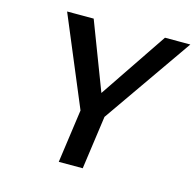

<svg xmlns="http://www.w3.org/2000/svg" viewBox="-104 -814 937 921"><g transform="rotate(15 365.0 -353.5)"><path d="M385 0 422 -265 730 -707H604L378 -372L250 -707H118L303 -265L266 0Z"/></g></svg>

Font: Brisa Sans Medium
Style: Italic
Weight: 600
Italic angle: -8°
Designer: Dalton Maag Ltd
Foundry: Dalton Maag Ltd
Version: Version 1.101;July 10, 2019;FontCreator 11.5.0.2425 64-bit